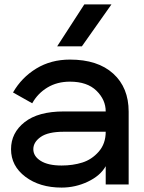

<svg xmlns="http://www.w3.org/2000/svg" viewBox="-20 -837 653 870"><path d="M351 -627H239L362 -817H485ZM259 -87Q310 -87 353 -100.5Q396 -114 427.5 -150Q459 -186 459 -240H269Q198 -240 164.5 -216.5Q131 -193 131 -161Q131 -129 164.5 -108Q198 -87 259 -87ZM459 -332Q459 -385 417 -426Q375 -467 297 -467Q239 -467 195 -440.5Q151 -414 126 -369L39 -418Q78 -486 144.5 -526.5Q211 -567 297 -567Q423 -567 493 -503.5Q563 -440 563 -331V-1H459V-84Q435 -41 378.5 -14Q322 13 259 13Q160 13 95 -36Q30 -85 30 -161Q30 -235 91.5 -283.5Q153 -332 269 -332Z"/></svg>

Font: Edgecutting Lite Sharp
Style: Medium
Weight: 500
Designer: RandomMaerks (Nguyen Gia Bao)
Version: Version 1.0